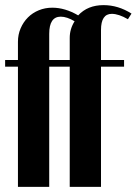

<svg xmlns="http://www.w3.org/2000/svg" viewBox="-20 -729 533 749"><path d="M252 0V-469H172V0H50V-469H0V-495H50V-566Q50 -594 60.5 -618.5Q71 -643 89 -661Q107 -679 131.5 -689Q156 -699 184 -699Q234 -699 285 -669Q322 -709 384 -709Q441 -709 493 -676L479 -654Q443 -675 416 -675Q374 -675 374 -612V-495H464V-469H374V0ZM172 -495H252V-581Q252 -616 271 -646Q241 -664 217 -664Q172 -664 172 -597Z"/></svg>

Font: Moniqa Black Heading
Style: Regular
Weight: 900
Designer: Rajesh Rajput
Foundry: Rajesh Rajput
Version: Version 1.000